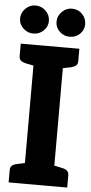

<svg xmlns="http://www.w3.org/2000/svg" viewBox="-62 -967 475 1002"><g transform="rotate(5 176.0 -466.0)"><path d="M99 0V-727H253V0ZM23 0V-65Q23 -80 32 -88Q41 -96 57 -99L107 -110L121 0ZM232 0 245 -110 295 -99Q311 -96 320.5 -88Q330 -80 330 -65V0ZM121 -727 107 -617 57 -627Q41 -631 32 -638.5Q23 -646 23 -662V-727ZM330 -727V-662Q330 -646 320.5 -638.5Q311 -631 295 -627L245 -617L232 -727ZM159 -857Q159 -827 136.5 -806Q114 -785 83 -785Q53 -785 30.5 -806.5Q8 -828 8 -857Q8 -888 30.5 -910Q53 -932 83 -932Q114 -932 136.5 -910Q159 -888 159 -857ZM349 -857Q349 -827 327.5 -806Q306 -785 274 -785Q243 -785 221 -806Q199 -827 199 -857Q199 -888 221.5 -910Q244 -932 274 -932Q306 -932 327.5 -910Q349 -888 349 -857Z"/></g></svg>

Font: Aleo ExtraBold
Style: Regular
Weight: 800
Designer: Alessio Laiso
Foundry: Alessio Laiso
Version: Version 2.001;gftools[0.9.29]